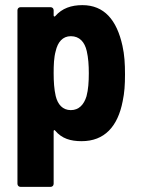

<svg xmlns="http://www.w3.org/2000/svg" viewBox="-20 -542 548 748"><path d="M457 -364C435 -464 386 -522 301 -522C258 -522 222 -510 195 -479C192 -476 189 -478 189 -482V-502C189 -509 184 -514 177 -514H60C53 -514 48 -509 48 -502V174C48 181 53 186 60 186H177C184 186 189 181 189 174V-31C189 -35 192 -37 195 -33C221 -2 255 8 298 8C387 8 439 -49 458 -148C465 -181 467 -212 467 -252C467 -294 465 -328 457 -364ZM317 -167C307 -134 287 -113 256 -113C224 -113 205 -135 197 -168C191 -194 189 -224 189 -257C189 -288 190 -318 197 -343C205 -378 224 -401 256 -401C290 -401 310 -378 318 -343C324 -317 326 -288 326 -257C326 -223 324 -193 317 -167Z"/></svg>

Font: Barlow Semi Condensed
Style: Bold
Weight: 700
Width: 4
Designer: Jeremy Tribby
Foundry: Tribby Type
Version: Version 1.422;hotconv 1.0.109;makeotfexe 2.5.65596